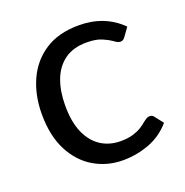

<svg xmlns="http://www.w3.org/2000/svg" viewBox="-100 -606 679 705"><g transform="rotate(-20 239.0 -253.0)"><path d="M265.5 7Q204 7 153.2 -22.8Q102.5 -52.5 72.2 -110.8Q42 -169 42 -254Q42 -327.5 68.8 -386.5Q95.5 -445.5 148.5 -480Q201.5 -514.5 280.5 -514.5Q381.5 -514.5 447 -449L423.5 -416.5Q419.5 -411 415.5 -408.2Q411.5 -405.5 404.5 -405.5Q394.5 -405.5 381 -416.5Q367.5 -426 345.5 -435.5Q323 -445.5 286 -445.5Q233.5 -445.5 199.8 -421Q166 -396.5 149.8 -353.5Q133.5 -310.5 133.5 -254Q133.5 -189.5 152.5 -147Q171.5 -104.5 204.8 -83.2Q238 -62 281 -62Q309.5 -62 329.2 -68Q349 -74 362.2 -82.2Q375.5 -90.5 384.5 -98.5Q392 -104.5 398.2 -108.2Q404.5 -112 410.5 -112Q422 -112 427.5 -103.5L453 -71Q417 -29.5 367.5 -11.2Q318 7 265.5 7Z"/></g></svg>

Font: Verano Sans
Style: Regular
Weight: 400
Designer: Lukasz Dziedzic with Adam Twardoch and Botio Nikoltchev
Foundry: tyPoland Lukasz Dziedzic
Version: Version 3.001;December 28, 2019;FontCreator 12.0.0.2547 64-b